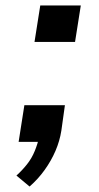

<svg xmlns="http://www.w3.org/2000/svg" viewBox="-20 -518 362 701"><path d="M88 163 40 123Q61 104 78.5 82Q96 60 107 33Q118 6 123 -19L140 0H48L69 -134H217L204 -41Q198 -3 182.5 33Q167 69 143 102.5Q119 136 88 163ZM106 -365 127 -498H275L254 -365Z"/></svg>

Font: Nunito Sans 7pt Expanded SemiBold
Style: Italic
Weight: 600
Width: 7
Italic angle: -9°
Designer: Vernon Adams
Foundry: Vernon Adams
Version: Version 3.101;gftools[0.9.27]